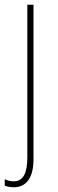

<svg xmlns="http://www.w3.org/2000/svg" viewBox="-36 -547 242 808"><path d="M22 241C67 241 105 211 105 123V-527H79V115C79 179 63 216 22 216C9 216 -6 213 -16 207V234C-7 238 5 241 22 241Z"/></svg>

Font: Noto Sans Lao UI Cond Thin
Style: Regular
Weight: 100
Width: 3
Designer: Monotype Design Team
Foundry: Monotype Imaging Inc.
Version: Version 2.000